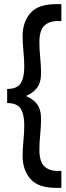

<svg xmlns="http://www.w3.org/2000/svg" viewBox="-20 -770 318 926"><path d="M249 136Q164 136 126.5 92.8Q89 49.5 89 -18Q89 -50 93 -90.5Q97 -131 97 -166Q97 -220 79.2 -246.5Q61.5 -273 14.5 -273V-341Q61.5 -341 79.2 -367.5Q97 -394 97 -448Q97 -483 93 -523.5Q89 -564 89 -596Q89 -663.5 126.5 -706.8Q164 -750 249 -750H276V-668.5H259Q216.5 -668.5 193.2 -645.5Q170 -622.5 170 -566Q170 -532.5 174 -491.8Q178 -451 178 -418Q178 -371.5 158.2 -346Q138.5 -320.5 104.5 -307Q138.5 -294 158.2 -268.2Q178 -242.5 178 -196Q178 -163 174 -122.2Q170 -81.5 170 -48Q170 8.5 193.2 31.5Q216.5 54.5 259 54.5H276V136Z"/></svg>

Font: Cabin Condensed Medium
Style: Regular
Weight: 500
Width: 3
Designer: Pablo Impallari
Foundry: Pablo Impallari. http://www.impallari.com Igino Marini. http://www.ikern.com
Version: Version 3.001; ttfautohint (v1.8.3)